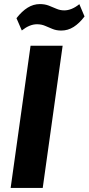

<svg xmlns="http://www.w3.org/2000/svg" viewBox="-20 -925 436 945"><path d="M288.3 -700 190.3 0H32.4L130.4 -700ZM61.1 -835.5Q87.7 -869.7 116.1 -887.3Q144.4 -904.9 176.2 -904.9Q200.7 -904.9 220.1 -897.4Q239.4 -889.9 257.7 -881.9Q276 -873.9 296.1 -873.9Q314.2 -873.9 332.8 -881.5Q351.4 -889 370.5 -904.5L396.1 -844Q370.6 -810.3 342.5 -792.5Q314.4 -774.6 281.6 -774.6Q257.5 -774.6 238.2 -782.6Q218.9 -790.6 201.3 -798.1Q183.7 -805.6 162.1 -805.6Q143.6 -805.6 125.2 -798Q106.9 -790.5 87.3 -775Z"/></svg>

Font: Pathway Extreme 8pt Thin
Style: Italic
Weight: 100
Italic angle: -8°
Designer: Eduardo Rodriguez Tunni
Foundry: Eduardo Rodriguez Tunni
Version: Version 1.000